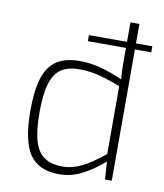

<svg xmlns="http://www.w3.org/2000/svg" viewBox="-81 -766 719 844"><g transform="rotate(10 278.5 -344.0)"><path d="M546 -613V-586H263V-613ZM244 -494Q293 -494 341.5 -480.5Q390 -467 441 -444L439 -413Q382 -435 338.5 -446.5Q295 -458 249 -458Q199 -458 168 -438Q137 -418 122.5 -370Q108 -322 108 -242Q108 -161 122 -113.5Q136 -66 167 -45Q198 -24 248 -24Q279 -24 307.5 -34Q336 -44 368 -64.5Q400 -85 439 -117L440 -82Q390 -38 341.5 -13Q293 12 240 12Q147 12 107 -48Q67 -108 67 -241Q67 -333 85 -388.5Q103 -444 142 -469Q181 -494 244 -494ZM473 -700V0H443L437 -84L433 -89V-426L437 -442Q434 -468 433.5 -490Q433 -512 433 -539V-700Z"/></g></svg>

Font: Exo 2 ExtraLight
Style: Regular
Weight: 250
Designer: Natanael Gama
Foundry: Natanael Gama
Version: Version 2.010